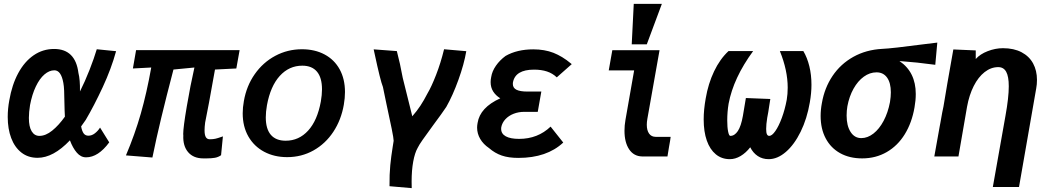

<svg xmlns="http://www.w3.org/2000/svg" viewBox="-20 -810 5440 994"><path d="M20 -204.5Q20 -247 28 -290Q42 -371.5 74.5 -431.5Q107 -491.5 154.5 -524Q202 -556.5 260 -556.5Q370.5 -556.5 386 -432.5Q395 -397.5 394 -336.5Q420 -388 443.8 -448.8Q467.5 -509.5 481 -555L581 -545Q556 -454 511.8 -358.8Q467.5 -263.5 424 -189.5L400 -155.5Q404.5 -131 413.2 -119.2Q422 -107.5 437.5 -107.5Q455.5 -107.5 471.2 -119.8Q487 -132 498 -149.5L545.5 -73Q488.5 4.5 425.5 4.5Q398.5 4.5 377.8 -19.5Q357 -43.5 342 -83.5Q256 7 174.5 7Q125.5 7 90.8 -20.2Q56 -47.5 38 -95.2Q20 -143 20 -204.5ZM129.5 -199.5Q129.5 -154 144 -130.2Q158.5 -106.5 184 -106.5Q216.5 -106.5 250.2 -133.8Q284 -161 316 -206Q314.5 -223.5 314.5 -238.5L313.5 -279Q313 -317.5 312 -341Q311 -364.5 308 -380.5Q296.5 -446 261.5 -446Q235 -446 210 -424.5Q185 -403 165.5 -362.2Q146 -321.5 135.5 -266Q129.5 -228.5 129.5 -199.5Z M929 -109Q928.5 -111 928.5 -116.5Q928.5 -150 947 -259Q965.5 -368 986.5 -460.5L878 -450Q840.5 -307 814.8 -200Q789 -93 769 5.5L632 -5.5Q678.5 -115 709 -222Q739.5 -329 763 -460.5L668 -455.5L684.5 -550.5H1220.5L1203.5 -455.5L1093 -450Q1057 -246.5 1042 -175.5Q1039 -152.5 1039 -135.5Q1039 -111.5 1045.5 -100.2Q1052 -89 1066 -89Q1083.5 -89 1095.2 -91.8Q1107 -94.5 1124 -100.5L1134 -104L1124.5 -6.5Q1110.5 3.5 1092.8 6.8Q1075 10 1050 10H1032.5Q981.5 10 954 -22.2Q926.5 -54.5 929 -109Z M1236.5 -223.5Q1236.5 -253.5 1242.5 -286.5Q1256 -365 1298.8 -426Q1341.5 -487 1405.2 -521Q1469 -555 1543 -555Q1610 -555 1660.5 -528Q1711 -501 1738.5 -451Q1766 -401 1766 -333.5Q1766 -302.5 1760 -268Q1746.5 -189.5 1705.8 -127.8Q1665 -66 1603 -31.2Q1541 3.5 1466.5 3.5Q1400 3.5 1347.8 -24.2Q1295.5 -52 1266 -103.2Q1236.5 -154.5 1236.5 -223.5ZM1641 -284.5Q1647 -319 1647 -347.5Q1647 -408 1621 -439Q1595 -470 1545 -470Q1476.5 -470 1428.2 -416.8Q1380 -363.5 1362 -265Q1356 -230.5 1356 -202.5Q1356 -142.5 1382.2 -112Q1408.5 -81.5 1459 -81.5Q1527.5 -81.5 1575.2 -133.8Q1623 -186 1641 -284.5Z M2013 -49.5Q2017.5 -76.5 2018 -81Q2018 -93 2008 -142.8Q1998 -192.5 1980.5 -272.5L1962.5 -359.5Q1949 -393 1919.5 -531.5L1914.5 -554.5L2034.5 -545.5Q2051.5 -481.5 2065 -407L2114.5 -208Q2138.5 -235.5 2156.5 -262.8Q2174.5 -290 2193.5 -327Q2213.5 -360.5 2237.5 -422Q2261.5 -483.5 2279 -555L2394 -545Q2382.5 -477.5 2353.2 -396.5Q2324 -315.5 2290.5 -256.5Q2269 -224 2222 -161Q2185.5 -111 2167.8 -85.8Q2150 -60.5 2142 -44Q2127.5 -18.5 2119.2 26.8Q2111 72 2111 130Q2111 152.5 2111.5 164L1996.5 154Q1996 91.5 2000.5 45.5Q2005 -0.5 2013 -49.5Z M2511.5 -43.5Q2482 -63.5 2466 -91Q2450 -118.5 2450 -149.5Q2450 -160 2452.5 -173.5Q2465 -253.5 2570 -301Q2546.5 -315.5 2533.2 -336.5Q2520 -357.5 2520 -385Q2520 -397.5 2523 -411.5Q2527.5 -441 2547.5 -469.8Q2567.5 -498.5 2597.5 -520.5Q2657 -554.5 2741 -554.5Q2799 -554.5 2845.5 -536.5Q2868 -527.5 2890.2 -514.2Q2912.5 -501 2940 -478L2862.5 -409.5Q2840.5 -430.5 2811.5 -440Q2782.5 -449.5 2745 -449.5Q2647.5 -449.5 2635.5 -383Q2635 -380.5 2635 -375.5Q2635 -355 2653.5 -345.5Q2672 -336 2710.5 -336H2782.5L2764 -231H2694.5Q2664.5 -231 2639 -221Q2613.5 -211 2596.5 -192.8Q2579.5 -174.5 2575 -151Q2574.5 -148 2574.5 -143Q2574.5 -117.5 2598.5 -104.2Q2622.5 -91 2667.5 -91Q2764 -91 2830.5 -154.5L2896 -72Q2811 7.5 2663.5 7.5Q2613 7.5 2577.5 -4.8Q2542 -17 2511.5 -43.5Z M3213 -133Q3213 -161 3218 -189L3263 -445.5H3131.5L3150 -550H3394.5L3331.5 -195Q3328.5 -178.5 3328.5 -164Q3328.5 -135 3340.5 -118.2Q3352.5 -101.5 3375 -101.5H3452Q3450.5 -86.5 3443.5 -49L3435.5 0H3305.5Q3261.5 -0.5 3237.2 -36.8Q3213 -73 3213 -133ZM3406.5 -790 3328.5 -580.5H3250.5L3261 -790Z M3623 -192Q3623 -242 3633.5 -300.5Q3646.5 -377 3676.8 -440.5Q3707 -504 3751.5 -545.5H3879Q3777 -406.5 3752 -273Q3745 -231 3745 -186.5Q3745 -151.5 3749.5 -129Q3754 -106.5 3761 -106.5Q3783 -106.5 3799.8 -131.5Q3816.5 -156.5 3826 -210L3841.5 -302.5L3968 -297.5L3963 -266Q3957.5 -227 3952 -200.5Q3946.5 -166 3946.5 -142.5Q3946.5 -123 3950.5 -114.8Q3954.5 -106.5 3962.5 -106.5Q3976.5 -106.5 3994 -131.5Q4011.5 -156.5 4027.5 -199.5Q4043.5 -242.5 4053 -293.5Q4058 -323 4058 -356Q4058 -445.5 4017.5 -545.5H4139Q4159 -512 4170 -467.2Q4181 -422.5 4181 -371Q4181 -328.5 4172.5 -280Q4158 -195 4125 -128Q4092 -61 4048.5 -23.5Q4005 14 3959.5 14Q3927.5 14 3903 -2.2Q3878.5 -18.5 3864 -47.5Q3841.5 -18.5 3814 -2.2Q3786.5 14 3758.5 14Q3716.5 14 3686 -11Q3655.5 -36 3639.2 -82.2Q3623 -128.5 3623 -192Z M4228.5 -209.5Q4228.5 -242.5 4235 -276.5Q4248.5 -355 4290.2 -417Q4332 -479 4398 -515.8Q4464 -552.5 4547 -557Q4596.5 -559 4767 -581.5L4832.5 -589.5L4822 -474.5Q4727.5 -487.5 4636.5 -494Q4721 -437 4721 -323.5Q4721 -290 4714.5 -254Q4701 -175 4664.2 -115.2Q4627.5 -55.5 4570.8 -22.8Q4514 10 4443.5 10Q4378 10 4329.5 -17Q4281 -44 4254.8 -93.5Q4228.5 -143 4228.5 -209.5ZM4587.5 -281.5Q4592 -309.5 4592 -332Q4592 -381 4572.5 -408.2Q4553 -435.5 4518 -435.5Q4483 -435.5 4452 -413Q4421 -390.5 4398.8 -350.8Q4376.5 -311 4367 -260Q4363 -237.5 4363 -211.5Q4363 -159 4383.5 -127Q4404 -95 4439 -95Q4471.5 -95 4501.8 -118.5Q4532 -142 4554.5 -184.2Q4577 -226.5 4587.5 -281.5Z M5202.5 -363.5Q5202.5 -414 5189.2 -438.2Q5176 -462.5 5148 -462.5Q5110.5 -462.5 5077.5 -436.8Q5044.5 -411 5021 -364.5Q4997.5 -318 4986.5 -257.5L4942 0H4817L4845 -156L4848.5 -174.5Q4859.5 -238.5 4864.5 -259Q4879 -349.5 4915.5 -554L5031.5 -549V-504.5Q5054 -530 5093.5 -545.2Q5133 -560.5 5172.5 -560.5Q5229 -560.5 5268.8 -539.5Q5308.5 -518.5 5328.5 -481.5Q5348.5 -444.5 5348.5 -396.5Q5348.5 -372.5 5344.5 -352L5255.5 158H5120L5185.5 -211Q5202.5 -305 5202.5 -363.5Z"/></svg>

Font: JuliaMono ExtraBold
Style: Italic
Weight: 800
Italic angle: -9°
Monospace: yes
Designer: cormullion
Foundry: corm
Version: Version 0.057; ttfautohint (v1.8.4)